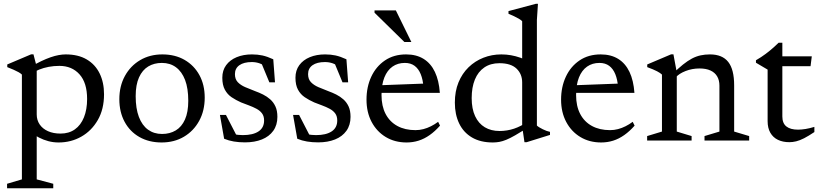

<svg xmlns="http://www.w3.org/2000/svg" viewBox="-20 -735 4290 1004"><path d="M435.5 -217.5Q435.5 -302 395.8 -346.2Q356 -390.5 290.5 -390.5Q261.5 -390.5 234.8 -385.5Q208 -380.5 184 -370.8Q160 -361 139 -346V-384.5Q169 -402.5 195.2 -415Q221.5 -427.5 244.5 -435.5Q267.5 -443.5 287.2 -447Q307 -450.5 323.5 -450.5Q389 -450.5 433.5 -424.2Q478 -398 501 -351Q524 -304 524 -242Q524 -164 491.5 -107.5Q459 -51 405.2 -20.5Q351.5 10 286.5 10Q258.5 10 233 3.2Q207.5 -3.5 183.2 -16Q159 -28.5 135.5 -46.5H172V203L258.5 226V249.5H17V226L94.5 203V-345Q88 -351.5 77.2 -357.5Q66.5 -363.5 51.5 -370.2Q36.5 -377 18 -384V-398L143 -451H155L172 -385V-136.5Q172 -107 187.5 -84.2Q203 -61.5 231 -49Q259 -36.5 296.5 -36.5Q340.5 -36.5 371.5 -58.5Q402.5 -80.5 419 -121.5Q435.5 -162.5 435.5 -217.5Z M827.5 -34.5Q868 -34.5 899 -53Q930 -71.5 947.2 -110Q964.5 -148.5 964.5 -208Q964.5 -273 947.8 -316.8Q931 -360.5 900.2 -383.2Q869.5 -406 826.5 -406Q786 -406 755.2 -387.5Q724.5 -369 707 -330.5Q689.5 -292 689.5 -232Q689.5 -168 706.2 -123.8Q723 -79.5 754 -57Q785 -34.5 827.5 -34.5ZM825 10Q759 10 709 -18.5Q659 -47 631.5 -98.2Q604 -149.5 604 -216Q604 -284.5 633 -337.5Q662 -390.5 712.8 -420.5Q763.5 -450.5 829 -450.5Q895.5 -450.5 945.2 -421.8Q995 -393 1022.8 -342.2Q1050.5 -291.5 1050.5 -224.5Q1050.5 -156 1021.5 -103Q992.5 -50 941.8 -20Q891 10 825 10Z M1297.5 -450.5Q1327 -450.5 1352.2 -445Q1377.5 -439.5 1409 -425L1418 -304.5H1388.5L1338 -426.5L1379.5 -382.5Q1358 -396.5 1338.2 -403.5Q1318.5 -410.5 1297 -410.5Q1255 -410.5 1231.8 -394Q1208.5 -377.5 1208.5 -347.5Q1208.5 -321 1223.2 -305.5Q1238 -290 1262 -279.5Q1286 -269 1314 -258.5Q1335 -251 1355.5 -240.8Q1376 -230.5 1393 -215.5Q1410 -200.5 1420.2 -178.5Q1430.5 -156.5 1430.5 -124Q1430.5 -81 1409 -51Q1387.5 -21 1349.5 -5.8Q1311.5 9.5 1261 9.5Q1230 9.5 1203 5Q1176 0.5 1152 -9.5L1130 -134H1161.5L1227 -7L1166 -48Q1185 -39.5 1199 -35.2Q1213 -31 1225.2 -29.8Q1237.5 -28.5 1250 -28.5Q1302.5 -28.5 1331.8 -47.8Q1361 -67 1361 -105Q1361 -127.5 1350.2 -142Q1339.5 -156.5 1321.2 -166.2Q1303 -176 1281.8 -183.8Q1260.5 -191.5 1240.5 -199.5Q1213.5 -211.5 1191.2 -226.5Q1169 -241.5 1155.8 -266Q1142.5 -290.5 1142.5 -328.5Q1142.5 -367 1162.5 -394.2Q1182.5 -421.5 1217.5 -436Q1252.5 -450.5 1297.5 -450.5Z M1680 -450.5Q1709.5 -450.5 1734.8 -445Q1760 -439.5 1791.5 -425L1800.5 -304.5H1771L1720.5 -426.5L1762 -382.5Q1740.5 -396.5 1720.8 -403.5Q1701 -410.5 1679.5 -410.5Q1637.5 -410.5 1614.2 -394Q1591 -377.5 1591 -347.5Q1591 -321 1605.8 -305.5Q1620.5 -290 1644.5 -279.5Q1668.5 -269 1696.5 -258.5Q1717.5 -251 1738 -240.8Q1758.5 -230.5 1775.5 -215.5Q1792.5 -200.5 1802.8 -178.5Q1813 -156.5 1813 -124Q1813 -81 1791.5 -51Q1770 -21 1732 -5.8Q1694 9.5 1643.5 9.5Q1612.5 9.5 1585.5 5Q1558.5 0.5 1534.5 -9.5L1512.5 -134H1544L1609.5 -7L1548.5 -48Q1567.5 -39.5 1581.5 -35.2Q1595.5 -31 1607.8 -29.8Q1620 -28.5 1632.5 -28.5Q1685 -28.5 1714.2 -47.8Q1743.5 -67 1743.5 -105Q1743.5 -127.5 1732.8 -142Q1722 -156.5 1703.8 -166.2Q1685.5 -176 1664.2 -183.8Q1643 -191.5 1623 -199.5Q1596 -211.5 1573.8 -226.5Q1551.5 -241.5 1538.2 -266Q1525 -290.5 1525 -328.5Q1525 -367 1545 -394.2Q1565 -421.5 1600 -436Q1635 -450.5 1680 -450.5Z M2103.5 -450.5Q2157.5 -450.5 2195.2 -427Q2233 -403.5 2254.2 -358.8Q2275.5 -314 2280 -249.5H1960.5L1961 -289L2227.5 -299L2194.5 -279.5Q2191.5 -319 2180 -347.2Q2168.5 -375.5 2148 -390.8Q2127.5 -406 2097 -406Q2060 -406 2032.5 -386.8Q2005 -367.5 1990 -330.2Q1975 -293 1975 -238Q1975 -180 1996.5 -139Q2018 -98 2058 -76.2Q2098 -54.5 2152.5 -54.5Q2174 -54.5 2194 -59.8Q2214 -65 2233.5 -74.8Q2253 -84.5 2271 -98L2281 -78Q2255 -48.5 2227 -28.8Q2199 -9 2169 0.5Q2139 10 2106 10Q2044.5 10 1997.2 -18.5Q1950 -47 1923.2 -97.5Q1896.5 -148 1896.5 -214Q1896.5 -280.5 1921.5 -334Q1946.5 -387.5 1993 -419Q2039.5 -450.5 2103.5 -450.5ZM2131 -515.5H2094.5L1938.5 -668.5V-680.5H2050Z M2710.5 -304Q2710.5 -348 2681 -376.2Q2651.5 -404.5 2591.5 -404.5Q2545 -404.5 2512.5 -382.2Q2480 -360 2463.2 -319Q2446.5 -278 2446.5 -222Q2446.5 -166 2464.5 -127.5Q2482.5 -89 2515.2 -69.5Q2548 -50 2592 -50Q2631.5 -50 2668.2 -62.2Q2705 -74.5 2740.5 -100V-67.5Q2701 -43 2674 -27.5Q2647 -12 2627.2 -4Q2607.5 4 2591 7Q2574.5 10 2557 10Q2492.5 10 2448 -16.2Q2403.5 -42.5 2381 -89.5Q2358.5 -136.5 2358.5 -198.5Q2358.5 -257.5 2377.5 -304Q2396.5 -350.5 2430.2 -383.2Q2464 -416 2508 -433.2Q2552 -450.5 2601.5 -450.5Q2627.5 -450.5 2651.8 -446.2Q2676 -442 2701.2 -433.2Q2726.5 -424.5 2755 -409.5L2710.5 -381.5V-624Q2704.5 -630.5 2693 -637.2Q2681.5 -644 2667.5 -650.5Q2653.5 -657 2639 -663V-677L2781.5 -715H2793L2787.5 -630.5V-78.5Q2792 -74 2800.2 -69Q2808.5 -64 2818.5 -59Q2828.5 -54 2838.2 -50.5Q2848 -47 2856 -45.5V-29.5L2734 8.5H2722.5L2710.5 -73.5Z M3121 -450.5Q3175 -450.5 3212.8 -427Q3250.5 -403.5 3271.8 -358.8Q3293 -314 3297.5 -249.5H2978L2978.5 -289L3245 -299L3212 -279.5Q3209 -319 3197.5 -347.2Q3186 -375.5 3165.5 -390.8Q3145 -406 3114.5 -406Q3077.5 -406 3050 -386.8Q3022.5 -367.5 3007.5 -330.2Q2992.5 -293 2992.5 -238Q2992.5 -180 3014 -139Q3035.5 -98 3075.5 -76.2Q3115.5 -54.5 3170 -54.5Q3191.5 -54.5 3211.5 -59.8Q3231.5 -65 3251 -74.8Q3270.5 -84.5 3288.5 -98L3298.5 -78Q3272.5 -48.5 3244.5 -28.8Q3216.5 -9 3186.5 0.5Q3156.5 10 3123.5 10Q3062 10 3014.8 -18.5Q2967.5 -47 2940.8 -97.5Q2914 -148 2914 -214Q2914 -280.5 2939 -334Q2964 -387.5 3010.5 -419Q3057 -450.5 3121 -450.5Z M3519 -356.5V-47L3596.5 -23.5V0H3364V-23.5L3441.5 -47V-345Q3433.5 -353 3416 -362.2Q3398.5 -371.5 3364.5 -384V-398L3489.5 -451H3501.5ZM3664 -23.5 3742 -47V-287Q3742 -315.5 3730.2 -335.5Q3718.5 -355.5 3695.5 -366.2Q3672.5 -377 3638 -377Q3599 -377 3564.8 -363.5Q3530.5 -350 3514.5 -331L3496.5 -347.5Q3526.5 -377.5 3551.2 -397.2Q3576 -417 3598.2 -428.8Q3620.5 -440.5 3643.5 -445.5Q3666.5 -450.5 3692.5 -450.5Q3757 -450.5 3788 -411.2Q3819 -372 3819 -288.5V-47L3897.5 -23.5V0H3664Z M4071 -126Q4071 -90.5 4092 -73.8Q4113 -57 4153 -57Q4171 -57 4192.5 -60.5Q4214 -64 4238.5 -71.5V-44.5Q4208 -24 4185 -12.2Q4162 -0.5 4143.5 4Q4125 8.5 4107.5 8.5Q4073.5 8.5 4048 -3.8Q4022.5 -16 4008.2 -40.8Q3994 -65.5 3994 -101.5V-371L3933 -407V-420Q3947 -428 3959.5 -436.2Q3972 -444.5 3983.8 -453.2Q3995.5 -462 4006.5 -471Q4017.5 -480 4028.8 -490.2Q4040 -500.5 4051.5 -511.5H4071V-425ZM4041 -389 4041.5 -440.5H4225L4218.5 -389Z"/></svg>

Font: Newsreader 16pt 16pt
Style: Regular
Weight: 400
Version: Version 1.003